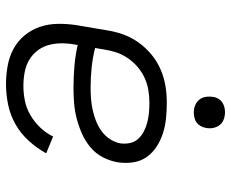

<svg xmlns="http://www.w3.org/2000/svg" viewBox="-85 -677 770 640"><g transform="rotate(90 300.0 -357.0)"><path d="M261 8Q230 8 199.5 2.5Q169 -3 143 -17Q117 -31 98 -54Q79 -77 69.5 -105Q60 -133 59.5 -164.5Q59 -196 64 -228L81 -328Q85 -355 94.5 -382Q104 -409 121.5 -433.5Q139 -458 162 -477Q185 -496 212 -507.5Q239 -519 266.5 -523.5Q294 -528 322 -528Q348 -528 373.5 -525.5Q399 -523 423 -515.5Q447 -508 468 -494.5Q489 -481 503 -461.5Q517 -442 521 -416.5Q525 -391 521 -365Q517 -340 504.5 -315.5Q492 -291 471 -273.5Q450 -256 425 -245Q400 -234 374.5 -227.5Q349 -221 324 -219Q299 -217 274 -217Q237 -217 201 -220Q165 -223 130 -231L128 -219Q124 -196 124.5 -173.5Q125 -151 131 -131Q137 -111 150.5 -94.5Q164 -78 182 -68Q200 -58 222 -54Q244 -50 267 -50Q291 -50 316 -55Q341 -60 364 -73.5Q387 -87 405.5 -106.5Q424 -126 435 -149L491 -126Q474 -95 449.5 -68Q425 -41 394 -23.5Q363 -6 328.5 1Q294 8 261 8ZM273 -274Q291 -274 310 -275.5Q329 -277 347 -281Q365 -285 383 -292Q401 -299 417 -310.5Q433 -322 444 -339Q455 -356 458 -374Q460 -391 456.5 -406.5Q453 -422 442 -433.5Q431 -445 417 -452Q403 -459 387.5 -463Q372 -467 355.5 -468.5Q339 -470 322 -470Q302 -470 280.5 -466.5Q259 -463 239.5 -454Q220 -445 203 -430.5Q186 -416 173.5 -397.5Q161 -379 154.5 -359Q148 -339 145 -319L140 -289Q171 -281 205 -277.5Q239 -274 273 -274ZM355 -618Q342 -618 331 -622.5Q320 -627 312.5 -636Q305 -645 303 -657.5Q301 -670 303 -683Q304 -691 309 -699.5Q314 -708 321.5 -713Q329 -718 337.5 -720Q346 -722 354 -722Q367 -722 378.5 -717.5Q390 -713 397 -704Q404 -695 406.5 -682.5Q409 -670 406 -657Q405 -649 400 -640.5Q395 -632 388 -627Q381 -622 372 -620Q363 -618 355 -618Z"/></g></svg>

Font: Iosevka Light Extended
Style: Italic
Weight: 300
Width: 7
Italic angle: -9°
Monospace: yes
Designer: Belleve Invis
Foundry: Belleve Invis
Version: Version 32.5.0; ttfautohint (v1.8.4)